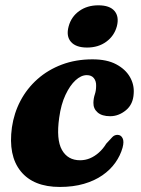

<svg xmlns="http://www.w3.org/2000/svg" viewBox="-20 -708 544 741"><path d="M315 -418Q293 -418 271.5 -398.2Q250 -378.5 232.8 -342Q215.5 -305.5 208.5 -254Q196.5 -169.5 219 -129.5Q241.5 -89.5 289 -89.5Q309 -89.5 327 -97Q345 -104.5 361.2 -118.8Q377.5 -133 390 -153.5Q405 -170.5 413.8 -179.2Q422.5 -188 434.5 -187.5Q447 -187 453.2 -174.5Q459.5 -162 453 -138Q444.5 -107.5 425 -80Q405.5 -52.5 375.2 -31.5Q345 -10.5 303.8 1.5Q262.5 13.5 211 13.5Q109 13.5 60 -47Q11 -107.5 26 -216.5Q34 -271.5 59 -319Q84 -366.5 124.5 -402.5Q165 -438.5 218.8 -458.8Q272.5 -479 337 -479Q392.5 -479 428.2 -460Q464 -441 481.2 -411.2Q498.5 -381.5 496 -347.5Q494 -305.5 466 -282.5Q438 -259.5 405 -259.5Q373.5 -259.5 356.8 -274Q340 -288.5 340.5 -311.5Q341 -329 346 -343.8Q351 -358.5 351 -377Q351.5 -395 342.2 -406.5Q333 -418 315 -418ZM316 -524.5Q273 -524.5 253.8 -546.5Q234.5 -568.5 245 -606.5Q255 -643.5 285.8 -665.5Q316.5 -687.5 359.5 -687.5Q403.5 -687.5 422 -665.5Q440.5 -643.5 431 -606.5Q421 -569.5 390.2 -547Q359.5 -524.5 316 -524.5Z"/></svg>

Font: Fraunces
Style: Bold Italic
Weight: 700
Italic angle: -16°
Version: Version 1.000;[b76b70a41]